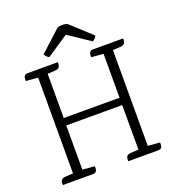

<svg xmlns="http://www.w3.org/2000/svg" viewBox="-153 -987 1005 1106"><g transform="rotate(-20 349.5 -434.0)"><path d="M629 0H443V-8Q443 -30 456 -36Q462 -39 471 -40L521 -43V-316H178V-45L252 -39Q256 0 229 0H42V-8Q42 -30 55 -36Q61 -39 70 -40L120 -43V-630L47 -636Q43 -675 70 -675H257V-668Q257 -646 244 -639Q238 -636 229 -635L179 -632V-361H521V-630L448 -636Q444 -675 471 -675H657V-668Q657 -646 644 -639Q638 -636 629 -635L579 -632V-45L652 -39Q656 0 629 0ZM354 -808 221 -719Q206 -726 195 -745L325 -864Q354 -872 383 -864L513 -745Q502 -726 487 -719Z"/></g></svg>

Font: Karma Light
Style: Regular
Weight: 300
Designer: Joana Correia
Foundry: Indian Type Foundry
Version: Version 1.202;PS 1.0;hotconv 1.0.78;makeotf.lib2.5.61930; tt